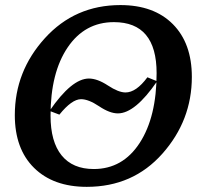

<svg xmlns="http://www.w3.org/2000/svg" viewBox="-20 -723 827 753"><path d="M212.9 -273.4 174.3 -288.1Q261.2 -415 328.6 -415Q361.8 -415 403.3 -387.7Q444.8 -360.4 472.2 -360.4Q514.2 -360.4 558.1 -419.9L596.2 -404.3Q509.8 -278.3 442.4 -278.3Q410.2 -278.3 368.7 -306.2Q327.1 -334 297.9 -334Q261.7 -334 212.9 -273.4ZM320.3 9.8Q189 9.8 113.5 -64.7Q38.1 -139.2 38.1 -271.5Q38.1 -443.4 156 -573.2Q273.9 -703.1 452.1 -703.1Q583.5 -703.1 658 -628.2Q732.4 -553.2 732.4 -421.4Q732.4 -250.5 616.9 -120.4Q501.5 9.8 320.3 9.8ZM347.7 -60.1Q461.4 -60.1 527.8 -162.4Q594.2 -264.6 594.2 -436Q594.2 -636.2 426.8 -636.2Q312.5 -636.2 245.4 -537.1Q178.2 -438 178.2 -269.5Q178.2 -167 221.7 -113.5Q265.1 -60.1 347.7 -60.1Z"/></svg>

Font: Kelvinch
Style: Bold Italic
Weight: 700
Italic angle: -10°
Designer: Paul James Miller
Foundry: High-Logic / Made with FontCreator
Version: Version 3.30 September 23, 2016